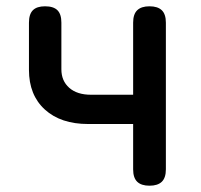

<svg xmlns="http://www.w3.org/2000/svg" viewBox="-20 -580 640 610"><path d="M455 10Q429 10 416 -2.5Q403 -15 403 -42V-186H260Q173 -186 122.5 -232Q72 -278 72 -358V-508Q72 -535 84.5 -547.5Q97 -560 123 -560Q150 -560 162.5 -547.5Q175 -535 175 -508V-360Q175 -323 200 -301Q225 -279 269 -279H403V-508Q403 -535 416 -547.5Q429 -560 455 -560Q481 -560 494 -547.5Q507 -535 507 -508V-42Q507 -15 494 -2.5Q481 10 455 10Z"/></svg>

Font: Maple Mono NL Medium
Style: Regular
Weight: 500
Monospace: yes
Designer: subframe7536
Version: Version 7.000